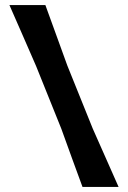

<svg xmlns="http://www.w3.org/2000/svg" viewBox="-20 -733 502 753"><path d="M303.5 0Q283 -55.5 264.2 -107.2Q245.5 -159 220.5 -228L121.5 -474Q90.5 -545.5 67 -599Q43.5 -652.5 17 -713H158Q179 -655.5 198.5 -601.5Q218 -547.5 244 -476L344 -228Q374.5 -159.5 397.2 -108Q420 -56.5 445 0Z"/></svg>

Font: Commissioner Loud SemiBold
Style: Regular
Weight: 600
Designer: Kostas Bartsokas
Foundry: Kostas Bartsokas
Version: Version 1.000; ttfautohint (v1.8.3)